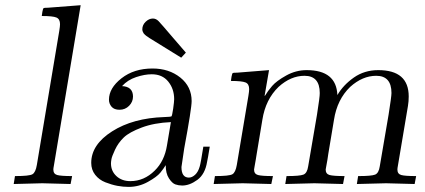

<svg xmlns="http://www.w3.org/2000/svg" viewBox="-20 -714 1649 745"><path d="M33.2 0 38.1 -30.8H39.1Q93.3 -30.8 105.7 -37.8Q118.2 -44.9 123 -74.2L210 -594.2Q212.9 -612.3 212.9 -620.1Q212.9 -640.1 199 -646Q185.1 -651.9 142.1 -651.9Q142.1 -655.8 144.5 -668.5Q147 -681.2 148.9 -682.1Q150.9 -684.1 167 -684.1L293 -693.8L189 -70.8Q187 -61 187 -56.2Q187 -39.1 201.9 -34.9Q216.8 -30.8 259.8 -30.8L253.9 0Q146 -2.9 144 -2.9Q132.3 -2.9 33.2 0Z M334 -82Q334 -152.8 415 -204.3Q496.1 -255.9 617.7 -259.8Q642.6 -260.7 645 -262.2Q647.9 -264.2 651.9 -292Q655.8 -319.8 655.8 -329.1Q655.8 -369.1 632.8 -397.5Q609.9 -425.8 568.8 -425.8Q541 -425.8 508.1 -414.8Q475.1 -403.8 453.6 -379.9Q495.6 -377.9 496.1 -339.8Q496.1 -318.8 481 -303.5Q465.8 -288.1 443.8 -288.1Q422.9 -288.1 412.8 -300Q402.8 -312 402.8 -327.1Q402.8 -372.1 451.4 -410.2Q500 -448.2 571.8 -448.2Q635.7 -448.2 679.7 -413.1Q723.6 -377.9 723.6 -321.8Q723.6 -293 694.8 -138.2L684.1 -65.9Q684.1 -24.9 712.9 -24.9Q725.1 -24.9 737.1 -35.9Q749 -46.9 754.9 -67.9Q758.8 -80.1 769 -145H793.9Q786.1 -96.2 783.7 -86.9Q775.9 -38.1 745.8 -16.1Q715.8 5.9 687 5.9Q672.9 5.9 660.4 1.5Q647.9 -2.9 635.5 -22Q623 -41 623 -73.2Q615.2 -60.1 602.1 -43.9Q588.9 -27.8 554 -8.3Q519 11.2 479 11.2Q458 11.2 435.5 7.1Q413.1 2.9 388.9 -6.6Q364.7 -16.1 349.4 -35.6Q334 -55.2 334 -82ZM410.6 -80.1Q410.6 -50.3 431.6 -30.8Q452.6 -11.2 485.8 -11.2Q539.1 -11.2 580.1 -51.8Q618.2 -88.9 627.9 -149.9L643.1 -240.2Q578.1 -237.3 530 -219.2Q481.9 -201.2 460.4 -180.7Q439 -160.2 426.5 -133.5Q414.1 -106.9 412.4 -96.4Q410.6 -85.9 410.6 -80.1ZM532.2 -600.1Q532.2 -617.2 545.2 -629.6Q558.1 -642.1 573.2 -642.1Q585.4 -642.1 595.2 -632.1Q605 -622.1 652.8 -565.9Q681.6 -531.7 701.2 -509.8L683.1 -490.2Q676.3 -494.1 559.1 -566.9L555.2 -569.8Q550.3 -572.8 548.1 -574.5Q545.9 -576.2 542.5 -579.1Q539.1 -582 537.1 -585Q535.2 -587.9 533.7 -592Q532.2 -596.2 532.2 -600.1Z M809.1 0 814 -30.8H814.9Q869.1 -30.8 881.6 -37.8Q894 -44.9 898.9 -74.2L943.8 -341.8Q946.8 -359.9 946.8 -368.2Q946.8 -388.2 932.9 -394Q918.9 -399.9 876 -399.9Q876 -403.8 878.4 -416.5Q880.9 -429.2 882.8 -430.2Q884.8 -432.1 900.9 -432.1L1023.9 -441.9L1006.8 -342.8L1007.8 -341.8Q1019 -360.8 1035.9 -380.4Q1052.7 -399.9 1090.3 -420.9Q1127.9 -441.9 1169.9 -441.9Q1285.2 -441.9 1289.1 -345.2Q1312 -384.3 1353 -413.1Q1394 -441.9 1447.8 -441.9Q1565.9 -441.9 1565.9 -339.8Q1565.9 -320.8 1563 -303.2L1523.9 -70.8Q1522 -61 1522 -56.2Q1522 -39.1 1536.9 -34.9Q1551.8 -30.8 1594.7 -30.8L1588.9 0Q1492.7 -2.9 1478 -2.9Q1466.8 -2.9 1364.7 0L1369.6 -30.8H1371.1Q1420.9 -30.8 1435.3 -36.4Q1449.7 -42 1453.6 -68.8L1487.8 -269Q1499 -339.8 1499 -353Q1499 -419.9 1439.9 -419.9Q1386.7 -419.9 1338.9 -377Q1288.1 -328.1 1275.9 -249Q1268.1 -205.1 1253.9 -117.2Q1252.9 -109.4 1250.5 -94.2Q1248 -79.1 1245.8 -68.1Q1243.7 -57.1 1243.7 -56.2Q1243.7 -39.1 1258.8 -34.9Q1273.9 -30.8 1316.9 -30.8L1311 0Q1214.8 -2.9 1199.7 -2.9Q1188.5 -2.9 1086.9 0L1091.8 -30.8H1092.8Q1142.6 -30.8 1157.2 -36.4Q1171.9 -42 1175.8 -68.8L1210 -269Q1221.2 -339.8 1220.7 -353Q1220.7 -419.9 1161.6 -419.9Q1108.4 -419.9 1061 -377Q1010.3 -328.1 998 -249Q990.2 -205.1 976.1 -117.2Q975.1 -109.4 972.4 -94.2Q969.7 -79.1 967.8 -68.1Q965.8 -57.1 965.8 -56.2Q965.8 -39.1 981 -34.9Q996.1 -30.8 1039.1 -30.8L1032.7 0Q936.5 -2.9 921.9 -2.9Q911.1 -2.9 809.1 0Z"/></svg>

Font: CMU Serif Extra
Style: RomanSlanted
Weight: 500
Italic angle: -9.46001°
Version: Version 0.7.0